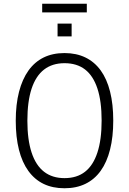

<svg xmlns="http://www.w3.org/2000/svg" viewBox="-20 -996 688 1024"><path d="M324 8Q261 8 213 -15Q165 -38 131.5 -84Q98 -130 81 -197.5Q64 -265 64 -352Q64 -439 81.5 -506.5Q99 -574 132 -620Q165 -666 213 -689.5Q261 -713 324 -713Q387 -713 435.5 -689.5Q484 -666 517 -620.5Q550 -575 567 -507.5Q584 -440 584 -353Q584 -266 567 -198.5Q550 -131 517 -85Q484 -39 435.5 -15.5Q387 8 324 8ZM324 -46Q390 -46 433.5 -80Q477 -114 499.5 -182.5Q522 -251 522 -353Q522 -456 499.5 -524Q477 -592 433.5 -625.5Q390 -659 324 -659Q259 -659 215 -625Q171 -591 148.5 -523Q126 -455 126 -352Q126 -251 148.5 -182.5Q171 -114 215 -80Q259 -46 324 -46ZM205 -930V-976H443V-930ZM287 -802V-870H362V-802Z"/></svg>

Font: Nunito Sans 10pt Condensed Light
Style: Regular
Weight: 300
Width: 3
Designer: Vernon Adams
Foundry: Vernon Adams
Version: Version 3.101;gftools[0.9.27]